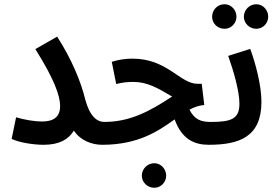

<svg xmlns="http://www.w3.org/2000/svg" viewBox="-20 -679 1309 907"><path d="M178 -105C145 -105 95 -113 56 -125L35 -23C69 -6 137 5 186 5C261 5 304 -21 329 -62C360 -15 414 5 463 5C506 5 526 -18 526 -51C526 -80 509 -103 473 -103C438 -103 404 -130 383 -208C363 -291 320 -397 250 -506L147 -447C237 -304 264 -226 264 -178C264 -124 230 -105 178 -105Z M462 5C635 5 729 -61 805 -115C839 -21 898 5 966 5C1010 5 1029 -18 1029 -51C1029 -80 1012 -103 976 -103C929 -103 899 -114 875 -161C898 -173 920 -181 945 -183L933 -283H914C830 -283 771 -402 606 -402C572 -402 540 -397 508 -387L529 -282C557 -289 577 -292 610 -292C675 -292 724 -264 793 -223C680 -148 589 -103 471 -103ZM709 208C740 208 765 182 765 151C765 119 740 92 709 92C676 92 650 119 650 151C650 182 676 208 709 208Z M1191 -543C1222 -543 1247 -569 1247 -600C1247 -632 1222 -659 1191 -659C1158 -659 1132 -632 1132 -600C1132 -569 1158 -543 1191 -543ZM1041 -543C1072 -543 1097 -569 1097 -600C1097 -632 1072 -659 1041 -659C1007 -659 982 -632 982 -600C982 -569 1007 -543 1041 -543ZM966 5C1113 5 1215 -34 1215 -198C1215 -276 1187 -381 1162 -448L1058 -415C1084 -342 1111 -248 1111 -189C1111 -118 1074 -103 976 -103Z"/></svg>

Font: Noto Sans Arabic UI XCn SmBd
Style: Regular
Weight: 600
Width: 2
Designer: Monotype Design Team, Nadine Chahine and Nizar Qandah
Foundry: Monotype Imaging Inc.
Version: Version 2.010